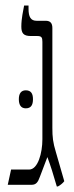

<svg xmlns="http://www.w3.org/2000/svg" viewBox="-20 -667 266 693"><path d="M185 6H189C197 2 207 -6 212 -13L182 -117C171 -153 169 -172 169 -206V-566C169 -584 161 -592 145 -592H112C91 -592 83 -606 83 -635V-647H67C64 -629 57 -601 57 -571C57 -547 65 -537 91 -537H114C130 -537 133 -532 133 -516V-164C133 -115 117 -55 85 -55H20L8 0H94C110 0 117 -9 124 -29L151 -100C162 -71 173 -36 185 6ZM48 -309C48 -288 56 -276 73 -276C92 -276 99 -288 99 -309C99 -329 92 -341 73 -341C56 -341 48 -329 48 -309Z"/></svg>

Font: Noto Serif Hebrew ExtraCondensed Light
Style: Regular
Weight: 300
Width: 2
Designer: Monotype Design Team
Foundry: Monotype Imaging Inc.
Version: Version 2.004